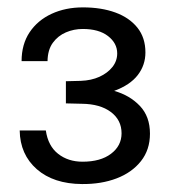

<svg xmlns="http://www.w3.org/2000/svg" viewBox="-20 -854 448 507"><path d="M37 -692.5Q37 -737 58.2 -768.8Q79.5 -800.5 116.2 -817.5Q153 -834.5 199 -834.5Q247.5 -834.5 284.5 -821Q321.5 -807.5 342.8 -781Q364 -754.5 364 -715.5Q364 -682 343.8 -655.8Q323.5 -629.5 281.5 -614Q322.5 -602.5 349.2 -574.5Q376 -546.5 376 -501Q376 -458.5 352.2 -428.5Q328.5 -398.5 288 -383Q247.5 -367.5 196.5 -368Q121.5 -368.5 77.2 -407.2Q33 -446 32 -509.5H101Q107 -468.5 133.5 -447.8Q160 -427 198 -427Q245.5 -427 273.2 -448Q301 -469 301 -502Q301 -537 272.8 -558.2Q244.5 -579.5 196 -580L154 -581V-639.5L193.5 -640.5Q221 -641.5 242.5 -651.2Q264 -661 276.8 -677Q289.5 -693 289.5 -713Q289.5 -740 265.2 -758.8Q241 -777.5 198.5 -777.5Q175 -777.5 154 -768.5Q133 -759.5 119.5 -741Q106 -722.5 105.5 -692.5Z"/></svg>

Font: Public Sans Medium
Style: Regular
Weight: 500
Designer: The Public Sans Project Authors: Dan O. Williams and USWDS (Libre Franklin designed by Pablo Impallari and Rodrigo Fuenz
Version: Version 1.007